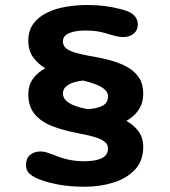

<svg xmlns="http://www.w3.org/2000/svg" viewBox="-20 -690 659 746"><path d="M308.5 35.5Q254 35.5 211 27.8Q168 20 137.5 8.5Q112.5 0 96.8 -13.2Q81 -26.5 81 -49.5Q81 -74.5 96.8 -88Q112.5 -101.5 138 -101.5Q148.5 -101.5 161.2 -97.8Q174 -94 188.5 -88.5Q214.5 -77 244.2 -70.2Q274 -63.5 308 -63.5Q350 -63.5 374.8 -75Q399.5 -86.5 399.5 -113.5Q399.5 -130 385 -140.5Q370.5 -151 344.2 -158.5Q318 -166 283 -172.5Q226.5 -183 182.8 -200Q139 -217 114.5 -246.8Q90 -276.5 90 -323.5Q90 -359.5 108.5 -384.5Q127 -409.5 156 -424.5Q127 -442 108.5 -467.8Q90 -493.5 90 -532Q90 -571.5 110 -598.2Q130 -625 163.2 -641Q196.5 -657 237 -663.8Q277.5 -670.5 318.5 -670.5Q356.5 -670.5 387.8 -666.5Q419 -662.5 442.5 -656Q484 -647 499.8 -631.5Q515.5 -616 515.5 -595.5Q515.5 -572.5 499.2 -559.2Q483 -546 459.5 -546Q446.5 -546 434 -548.8Q421.5 -551.5 408.5 -555.5Q389.5 -562.5 365.2 -567Q341 -571.5 313 -571.5Q299 -571.5 283.5 -569.8Q268 -568 254.5 -563.5Q241 -559 232.8 -550.8Q224.5 -542.5 224.5 -529Q224.5 -513 236 -503Q247.5 -493 269.8 -486.2Q292 -479.5 324 -473.5Q368.5 -466.5 407.2 -456Q446 -445.5 475 -429.2Q504 -413 520.2 -388Q536.5 -363 536.5 -327.5Q536.5 -289.5 518.5 -263Q500.5 -236.5 471 -220.5Q500 -204 518.2 -179.8Q536.5 -155.5 536.5 -119Q536.5 -65.5 504.8 -31.2Q473 3 421.2 19.2Q369.5 35.5 308.5 35.5ZM224.5 -327Q224.5 -311.5 235.8 -300Q247 -288.5 268 -280.2Q289 -272 319 -266Q356 -267.5 377.8 -278.8Q399.5 -290 399.5 -315.5Q399.5 -331 387 -342.2Q374.5 -353.5 352.8 -362Q331 -370.5 302.5 -377Q285 -375.5 267 -370Q249 -364.5 236.8 -354Q224.5 -343.5 224.5 -327Z"/></svg>

Font: Sono Monospace SemiBold
Style: Regular
Weight: 600
Designer: Tyler Finck
Foundry: Tyler Finck
Version: Version 2.112